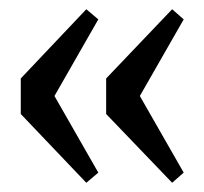

<svg xmlns="http://www.w3.org/2000/svg" viewBox="-20 -458 443 416"><path d="M25 -211V-288L167 -438L193 -416L98 -250L193 -84L167 -62ZM210 -211V-288L353 -438L378 -416L283 -250L378 -84L353 -62Z"/></svg>

Font: Changa Light
Style: Regular
Weight: 300
Designer: Eduardo Rodriguez Tunni
Foundry: Eduardo Rodriguez Tunni
Version: Version 2.002; ttfautohint (v1.5) -l 8 -r 50 -G 110 -x 14 -H